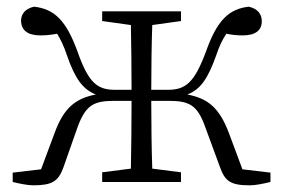

<svg xmlns="http://www.w3.org/2000/svg" viewBox="-20 -545 848 575"><path d="M706 -38 665 -148C637 -221 604 -250 541 -262C581 -277 603 -311 627 -378C637 -408 647 -428 658 -444C673 -441 687 -439 707 -439C746 -439 764 -455 764 -481C764 -504 751 -519 725 -525C665 -518 630 -484 597 -391C562 -297 536 -276 482 -276H433C433 -339 434 -416 436 -470L522 -482V-511H286V-482L372 -470C373 -417 374 -339 374 -276H325C271 -276 245 -297 212 -391C178 -484 143 -518 82 -525C56 -519 43 -504 43 -482C44 -455 62 -439 101 -439C121 -439 135 -441 151 -444C161 -428 171 -408 181 -378C204 -311 228 -277 267 -262C205 -250 171 -221 144 -148L103 -38L18 -28V0C39 5 62 10 80 10C136 10 155 -2 170 -44L214 -169C238 -231 262 -243 323 -243H374C374 -173 373 -94 372 -40L286 -29V0H522V-29L436 -40C434 -95 433 -174 433 -243H484C546 -243 570 -231 593 -169L639 -44C654 -2 671 10 728 10C746 10 769 5 790 0V-28Z"/></svg>

Font: Noto Serif CJK JP Light
Style: Regular
Weight: 300
Designer: Ryoko NISHIZUKA 西塚涼子 (kana & ideographs); Frank Grießhammer (Latin, Greek & Cyrillic); Wenlong ZHANG 张文龙 (bopomofo); San
Foundry: Adobe Systems Incorporated
Version: Version 1.001;PS 1.001;hotconv 16.6.54;makeotf.lib2.5.65590